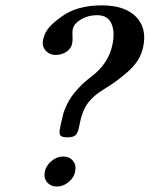

<svg xmlns="http://www.w3.org/2000/svg" viewBox="-20 -679 553 709"><path d="M248.5 -570.8Q246.6 -561 247.8 -546.1Q249 -531.2 246.1 -517.1Q243.7 -504.9 234.4 -495.4Q225.1 -485.8 212.2 -481Q199.2 -476.1 184.1 -476.1Q163.6 -476.1 148.7 -491.9Q133.8 -507.8 139.6 -534.2Q145 -559.1 161.6 -578.1Q178.2 -597.2 210.9 -620.1Q266.1 -659.2 356 -659.2Q440.9 -659.2 482.2 -617.2Q523.4 -575.2 508.8 -505.9Q503.4 -479.5 488.8 -456.3Q474.1 -433.1 449.7 -412.1Q425.3 -391.1 408.4 -378.9Q391.6 -366.7 361.8 -348.1Q346.7 -338.9 336.4 -330.8Q326.2 -322.8 313 -308.6Q299.8 -294.4 290.5 -274.4Q281.2 -254.4 275.9 -229L271 -206.1Q267.1 -187.5 258.8 -179.7Q250.5 -171.9 228.8 -171.9Q207 -171.9 202.4 -179.7Q197.8 -187.5 201.7 -206.1L207 -231Q210.4 -247.1 213.4 -257.8Q216.3 -268.6 224.4 -286.9Q232.4 -305.2 242.9 -320.6Q253.4 -335.9 272 -355.7Q290.5 -375.5 314.9 -394Q380.4 -442.9 395 -513.2Q405.3 -560.5 391.6 -591.8Q377.9 -623 338.4 -623Q305.7 -623 279.3 -607.4Q252.9 -591.8 248.5 -570.8ZM145.5 -44.9Q150.4 -68.4 170.4 -84.7Q190.4 -101.1 213.6 -101.1Q236.8 -101.1 249.8 -84.7Q262.7 -68.4 257.3 -44.9Q254.4 -30.3 244.1 -17.6Q233.9 -4.9 219.5 2.4Q205.1 9.8 189.9 9.8Q167 9.8 153.8 -6.3Q140.6 -22.5 145.5 -44.9Z"/></svg>

Font: Linux Libertine Slanted
Style: Semibold Slanted
Weight: 600
Designer: Philipp H. Poll
Foundry: Philipp H. Poll
Version: Version 5.1.1